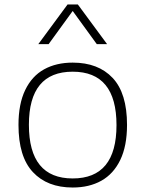

<svg xmlns="http://www.w3.org/2000/svg" viewBox="-20 -828 649 857"><path d="M62.5 -270.5Q62.5 -364 92.5 -426.2Q122.5 -488.5 176.8 -518.5Q231 -548.5 304.5 -548.5Q418.5 -548.5 482.8 -480.2Q547 -412 547 -270.5Q547 -176.5 516.8 -114Q486.5 -51.5 432.2 -21.2Q378 9 304.5 9Q191 9 126.8 -59.8Q62.5 -128.5 62.5 -270.5ZM500 -269.5Q500 -508 304.5 -508Q109 -508 109 -271Q109 -31.5 304.5 -31.5Q500 -31.5 500 -269.5ZM458 -631H412L304.5 -779L197 -631H151L281.5 -808H327.5Z"/></svg>

Font: Encode Sans Expanded ExtraLight
Style: Regular
Weight: 275
Width: 7
Designer: Multiple Designers
Foundry: Impallari Type
Version: Version 2.000